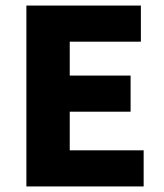

<svg xmlns="http://www.w3.org/2000/svg" viewBox="-20 -671 590 691"><path d="M75 0H497V-130H231V-269H450V-399H231V-521H487V-651H75Z"/></svg>

Font: DAIFUKU Sans
Style: Bold
Weight: 700
Designer: Original font ‘Source Han Sans JP’ : Paul D. Hunt
Foundry: Daifuku
Version: Version 1.000